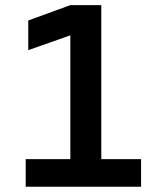

<svg xmlns="http://www.w3.org/2000/svg" viewBox="-20 -713 626 733"><path d="M78.1 0V-105.5H248.5V-578.1L87.9 -521.5V-634.8L248.5 -693.4H366.7V-105.5H518.6V0Z"/></svg>

Font: CaskaydiaCove NF SemiBold
Style: Regular
Weight: 600
Designer: Aaron Bell
Foundry: Saja Typeworks
Version: Version 2111.001; VTT 6.35;Nerd Fonts 3.2.1